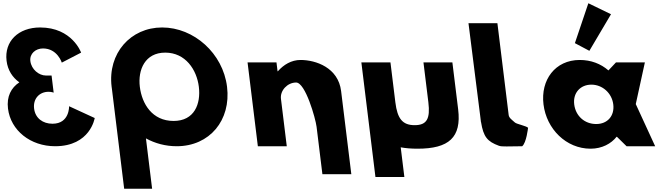

<svg xmlns="http://www.w3.org/2000/svg" viewBox="-20 -895 4085 1175"><path d="M358.2 -511.8C358.2 -511.8 331.4 -598.5 243 -598.5C197.9 -598.5 160.2 -566.2 165.8 -521.2C172 -470.2 218.3 -432.8 260.8 -432.8H295.6L308.4 -328.2C308.4 -328.2 294.2 -333.3 277.2 -333.3C221.1 -333.3 181.3 -290.8 188.7 -230.5C196 -171 242.6 -137.8 301.2 -137.8C406.6 -137.8 402.8 -244.9 402.8 -244.9L559.6 -172.7C559.6 -172.7 533.2 -0.1 317.3 -0.1C166.8 -0.1 45.4 -96.2 28.9 -230.5C19.8 -304.4 48.1 -358 98.4 -391.1C56.5 -420.9 27.3 -465.1 20.2 -522.9C5.6 -641.9 92.1 -726.9 225.5 -726.9C421.9 -726.9 476.4 -573 476.4 -573Z M835.7 -363.9C822.9 -468.5 867.8 -573 991.1 -573C1115.2 -573 1184.1 -468.5 1196.9 -363.9C1209.8 -259.4 1169.9 -154.8 1042.4 -154.8C911.5 -154.8 848.5 -259.4 835.7 -363.9ZM663.1 -363.9C663.6 -359.8 664.2 -355.7 664.8 -351.7L739.9 260H910.9L873.1 -48.1C928.9 -17.5 992.9 -0.1 1061.4 -0.1C1262.9 -0.1 1394.6 -159.1 1369.5 -363.9C1344.3 -568.8 1166.8 -726.9 972.2 -726.9C779.2 -726.9 638 -568.8 663.1 -363.9Z M1558 0H1735L1699.4 -290C1693.1 -341 1739.1 -390 1792.1 -390C1849.1 -390 1911.1 -170 1917.4 -119L1953 171H2130L2067.5 -338C2049.9 -481 1913.2 -528 1819.2 -528C1763.2 -528 1715.7 -499 1680.6 -459H1678.6L1672 -513H1495Z M2369.5 -513H2191.5L2277.6 188H2454.6L2432.3 6.6C2462.9 12.3 2497.2 15 2535.3 15C2727.3 15 2804.9 -54 2783.8 -226L2748.5 -513H2571.5L2601.5 -269C2613.9 -168 2591.7 -129 2517.7 -129C2443.7 -129 2411.9 -168 2399.5 -269Z M2847 -753H3024L3093 -191C3095.4 -173 3112.8 -161.8 3131.6 -145C3141.9 -135.7 3202.1 -124 3211.6 -113C3211.6 -113 3201.7 -21.3 3175.6 0C3091.5 0 3053.1 4.3 3033.1 -3C2962.4 -28.9 2938.4 -57.6 2923.8 -148L2923.3 -148L2921.1 -166.5C2919.7 -176.7 2918.4 -187.5 2917.1 -199L2916.9 -200Z M3498.2 -631 3586.8 -584 3719.2 -807.9 3580.6 -875.1ZM3494.1 -256C3485.3 -327 3532.2 -377 3599.2 -377C3665.2 -377 3724.3 -327 3733.1 -256C3741.7 -186 3697.8 -136 3628.8 -136C3556.8 -136 3502.7 -186 3494.1 -256ZM3306.1 -256C3324.5 -106 3444.3 15 3594.3 15C3664.3 15 3720.5 -16 3753.4 -58H3755.4L3814.5 0H3989.5L3870.8 -258L3926.5 -513H3749.5L3703.5 -464C3656.5 -505 3596.7 -528 3527.7 -528C3377.7 -528 3287.6 -406 3306.1 -256Z"/></svg>

Font: Hussar
Style: BdOpOblOne
Weight: 700
Foundry: Cannot Into Space Fonts
Version: Version 2.00